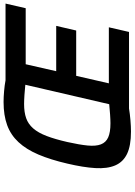

<svg xmlns="http://www.w3.org/2000/svg" viewBox="141 -884 754 1076"><g transform="rotate(-90 518.0 -346.0)"><path d="M448 0Q418 5 382.5 8Q347 11 319 11Q239 11 193.5 -11Q148 -33 129 -77.5Q110 -122 114 -189Q118 -256 139 -345Q161 -440 190 -508Q219 -576 259.5 -619.5Q300 -663 355 -683Q410 -703 484 -703Q512 -703 546 -700Q580 -697 606 -692H1036L1010 -579H696L657 -408H911L885 -296H631L589 -113H903L877 0ZM365 -104Q373 -104 386 -104.5Q399 -105 413.5 -106Q428 -107 443 -108.5Q458 -110 472 -111L581 -581Q568 -582 553 -583.5Q538 -585 523.5 -586Q509 -587 495.5 -587.5Q482 -588 473 -588Q427 -588 394 -576.5Q361 -565 336.5 -537Q312 -509 294 -462Q276 -415 260 -345Q245 -278 240.5 -232Q236 -186 247 -157.5Q258 -129 286.5 -116.5Q315 -104 365 -104Z"/></g></svg>

Font: Panefresco 800wt
Style: Italic
Weight: 800
Foundry: Campivisivi & Chank Co
Version: Version 1.001